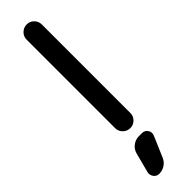

<svg xmlns="http://www.w3.org/2000/svg" viewBox="-347 -731 982 982"><g transform="rotate(-45 144.5 -240.0)"><path d="M207 -695V-55Q207 -32 191 -16Q175 0 152.5 0Q130 0 113.5 -16Q97 -32 97 -55V-695Q97 -718 113.5 -734Q130 -750 152.5 -750Q175 -750 191 -734Q207 -718 207 -695ZM92 270Q73 270 62 255Q51 240 55 222L83 115Q89 91 109 75.5Q129 60 154 60H175Q196 60 207 76.5Q218 93 210 112L162 224Q153 245 134 257.5Q115 270 92 270Z"/></g></svg>

Font: Rounded Mplus 1c Medium
Style: Regular
Weight: 500
Version: Version 1.059.20150529